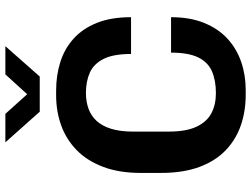

<svg xmlns="http://www.w3.org/2000/svg" viewBox="-130 -795 935 715"><g transform="rotate(-90 337.5 -437.5)"><path d="M342 10Q281 10 228.5 -8Q176 -26 136 -64Q96 -102 73.5 -162Q51 -222 51 -307V-380Q51 -462 74 -522Q97 -582 137 -620.5Q177 -659 229 -677.5Q281 -696 340 -696H358Q414 -696 463.5 -680.5Q513 -665 550.5 -631.5Q588 -598 609.5 -545Q631 -492 631 -417H494Q494 -483 475.5 -519.5Q457 -556 424.5 -570.5Q392 -585 348 -585Q317 -585 290.5 -575.5Q264 -566 245 -545.5Q226 -525 215.5 -491.5Q205 -458 205 -410V-276Q205 -212 223 -173.5Q241 -135 273 -118Q305 -101 348 -101Q395 -101 429 -115.5Q463 -130 481 -166.5Q499 -203 499 -268H631Q631 -197 609.5 -144.5Q588 -92 551 -58Q514 -24 465 -7Q416 10 360 10ZM279 -757 165 -885H271L361 -785H327L418 -885H523L410 -757Z"/></g></svg>

Font: Chivo SemiBold
Style: Regular
Weight: 600
Designer: Hector Gatti
Foundry: Omnibus-Type
Version: Version 2.002